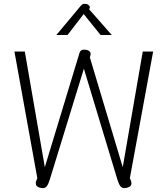

<svg xmlns="http://www.w3.org/2000/svg" viewBox="-20 -968 871 998"><path d="M166 -15Q166 -23 168 -27L174 -42L55 -700H109L213 -99L393 -692Q398 -710 415 -710Q436 -710 445 -701.5Q454 -693 450 -680L447 -670L618 -99L722 -700H776L655 -42L661 -27Q663 -23 663 -15Q663 3 640 8Q630 10 627 10Q614 10 606 0Q598 -10 591 -32L416 -611L238 -32Q231 -10 223 0Q215 10 202 10Q199 10 189 8Q166 3 166 -15ZM395 -932Q403 -942 407.5 -945Q412 -948 420 -948Q435 -948 442.5 -940Q450 -932 446 -925L443 -920L561 -786H503L415 -895L331 -786H273Z"/></svg>

Font: Niramit ExtraLight
Style: Regular
Weight: 200
Designer: Katatrad Aksorn Co.,Ltd.
Foundry: Cadson Demak Co.,Ltd.
Version: Version 1.000; ttfautohint (v1.6)